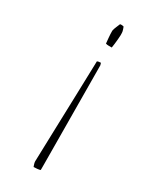

<svg xmlns="http://www.w3.org/2000/svg" viewBox="-177 -509 627 773"><g transform="rotate(30 136.0 -122.5)"><path d="M157 -360Q150 -360 142.5 -360Q135 -360 129 -362Q128 -372 126.5 -388Q125 -404 125 -420Q127 -430 131.5 -440Q136 -450 139 -458Q144 -459 149 -458.5Q154 -458 156 -457Q157 -455 160 -446Q163 -437 163 -431Q164 -425 162 -401.5Q160 -378 157 -360ZM125 214Q125 214 122 205.5Q119 197 119 191Q121 121 123.5 39Q126 -43 128.5 -125.5Q131 -208 133 -282Q139 -285 150 -285L153 -275L156 183V210Q152 212 141 213Q130 214 125 214Z"/></g></svg>

Font: Labrada ExtraLight
Style: Regular
Weight: 200
Designer: Mercedes Jáuregui
Foundry: Omnibus-Type Team
Version: Version 1.000; ttfautohint (v1.8.4.7-5d5b)